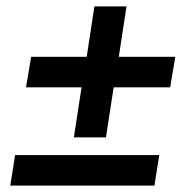

<svg xmlns="http://www.w3.org/2000/svg" viewBox="-20 -578 591 598"><path d="M61 -306H234L210 -150H310L334 -306H510L526 -401H350L374 -558H274L250 -401H77ZM12 0H461L476 -95H27Z"/></svg>

Font: Caladea
Style: Bold Italic
Weight: 700
Italic angle: -9°
Designer: Carolina Giovagnoli and Andres Torresi
Foundry: Carolina Giovagnoli & Andres Torresi
Version: Version 1.001;hotconv 1.0.109;makeotfexe 2.5.65596